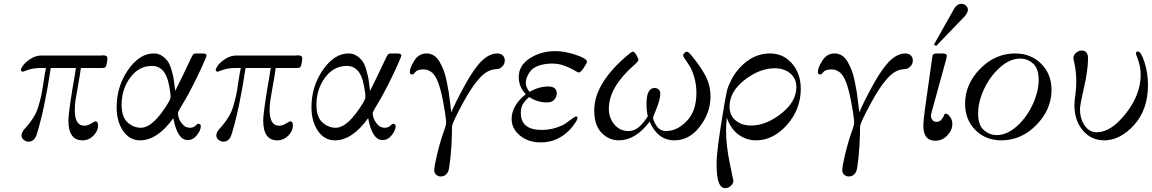

<svg xmlns="http://www.w3.org/2000/svg" viewBox="-20 -719 5995 999"><path d="M88.9 -356.9Q88.9 -361.8 99.9 -377.9Q110.8 -394 137.9 -412.1Q165 -430.2 196.8 -430.2H505.9Q507.8 -430.2 511.5 -430.7Q515.1 -431.2 517.1 -431.2Q539.1 -431.2 539.1 -415Q539.1 -409.2 537.1 -398.7Q535.2 -388.2 535.2 -386.2Q532.2 -372.1 527.6 -368.7Q522.9 -365.2 511.2 -365.2H400.9Q395 -322.3 386 -273.7Q377 -225.1 373 -198Q369.1 -170.9 369.1 -146Q369.1 -64.9 418.9 -64.9Q436 -64.9 454.6 -76.4Q473.1 -87.9 476.1 -87.9Q490.2 -87.9 490.2 -66.9Q490.2 -37.1 466.1 -12.9Q441.9 11.2 409.2 11.2Q335.9 11.2 335.9 -91.8Q335.9 -117.7 345.9 -185.8Q356 -253.9 366.2 -310.1L375 -365.2H244.1Q211.9 -151.4 171.9 -22Q159.7 18.1 128.9 18.1Q114.7 18.1 103.3 8.5Q91.8 -1 91.8 -15.1Q91.8 -22 95.5 -29.5Q99.1 -37.1 101.6 -40.5Q104 -43.9 112.1 -53Q120.1 -62 121.1 -63Q143.1 -88.9 157.5 -113.5Q171.9 -138.2 180.9 -169.2Q189.9 -200.2 194.6 -221.7Q199.2 -243.2 206.1 -289.6Q212.9 -335.9 219.2 -365.2H191.9Q155.8 -365.2 127.9 -356L100.1 -346.2Q88.9 -345.7 88.9 -356.9Z M586.9 -161.1Q586.9 -269 646.2 -355Q705.6 -440.9 779.8 -440.9Q805.7 -440.9 825.2 -427Q844.7 -413.1 855.2 -396.5Q865.7 -379.9 874.3 -348.4Q882.8 -316.9 884.8 -301Q886.7 -285.2 890.6 -253.9Q891.6 -249 891.6 -246.1Q929.7 -321.3 963.9 -395Q980 -430.2 984.9 -435.5Q989.7 -440.9 1002.4 -440.9Q1003.4 -440.9 1004.9 -440.9H1033.7Q1054.7 -440.9 1054.7 -430.2Q1054.7 -424.3 1024.9 -358.9Q1000 -305.7 977.8 -262.9Q955.6 -220.2 943.1 -199.2Q930.7 -178.2 921.6 -163.1Q912.6 -147.9 909.2 -140.9Q905.8 -133.8 905.8 -127.9Q905.8 -122.1 909.7 -106.9Q913.6 -91.8 929.2 -73Q944.8 -54.2 967.8 -54.2Q985.8 -54.2 996.8 -64.7Q1007.8 -75.2 1011.7 -75.2Q1024.9 -75.2 1024.9 -62Q1024.9 -42 1004.9 -16.1Q984.9 9.8 956.5 9.8Q903.3 9.8 881.8 -104Q798.8 11.2 708.5 11.2Q654.3 11.2 620.6 -37.8Q586.9 -86.9 586.9 -161.1ZM612.8 -173.8Q612.8 -109.9 643.8 -82Q674.8 -54.2 712.9 -54.2Q777.8 -54.2 857.9 -188Q867.7 -205.1 867.7 -214.8Q867.7 -223.6 866.7 -231Q857.9 -309.1 834.7 -342.5Q811.5 -376 770.5 -376Q702.6 -376 657.7 -315.4Q612.8 -254.9 612.8 -173.8Z M1102.5 -356.9Q1102.5 -361.8 1113.5 -377.9Q1124.5 -394 1151.6 -412.1Q1178.7 -430.2 1210.4 -430.2H1519.5Q1521.5 -430.2 1525.1 -430.7Q1528.8 -431.2 1530.8 -431.2Q1552.7 -431.2 1552.7 -415Q1552.7 -409.2 1550.8 -398.7Q1548.8 -388.2 1548.8 -386.2Q1545.9 -372.1 1541.3 -368.7Q1536.6 -365.2 1524.9 -365.2H1414.6Q1408.7 -322.3 1399.7 -273.7Q1390.6 -225.1 1386.7 -198Q1382.8 -170.9 1382.8 -146Q1382.8 -64.9 1432.6 -64.9Q1449.7 -64.9 1468.3 -76.4Q1486.8 -87.9 1489.7 -87.9Q1503.9 -87.9 1503.9 -66.9Q1503.9 -37.1 1479.7 -12.9Q1455.6 11.2 1422.9 11.2Q1349.6 11.2 1349.6 -91.8Q1349.6 -117.7 1359.6 -185.8Q1369.6 -253.9 1379.9 -310.1L1388.7 -365.2H1257.8Q1225.6 -151.4 1185.5 -22Q1173.3 18.1 1142.6 18.1Q1128.4 18.1 1116.9 8.5Q1105.5 -1 1105.5 -15.1Q1105.5 -22 1109.1 -29.5Q1112.8 -37.1 1115.2 -40.5Q1117.7 -43.9 1125.7 -53Q1133.8 -62 1134.8 -63Q1156.7 -88.9 1171.1 -113.5Q1185.5 -138.2 1194.6 -169.2Q1203.6 -200.2 1208.3 -221.7Q1212.9 -243.2 1219.7 -289.6Q1226.6 -335.9 1232.9 -365.2H1205.6Q1169.4 -365.2 1141.6 -356L1113.8 -346.2Q1102.5 -345.7 1102.5 -356.9Z M1600.6 -161.1Q1600.6 -269 1659.9 -355Q1719.2 -440.9 1793.5 -440.9Q1819.3 -440.9 1838.9 -427Q1858.4 -413.1 1868.9 -396.5Q1879.4 -379.9 1887.9 -348.4Q1896.5 -316.9 1898.4 -301Q1900.4 -285.2 1904.3 -253.9Q1905.3 -249 1905.3 -246.1Q1943.4 -321.3 1977.5 -395Q1993.7 -430.2 1998.5 -435.5Q2003.4 -440.9 2016.1 -440.9Q2017.1 -440.9 2018.6 -440.9H2047.4Q2068.4 -440.9 2068.4 -430.2Q2068.4 -424.3 2038.6 -358.9Q2013.7 -305.7 1991.5 -262.9Q1969.2 -220.2 1956.8 -199.2Q1944.3 -178.2 1935.3 -163.1Q1926.3 -147.9 1922.9 -140.9Q1919.4 -133.8 1919.4 -127.9Q1919.4 -122.1 1923.3 -106.9Q1927.2 -91.8 1942.9 -73Q1958.5 -54.2 1981.4 -54.2Q1999.5 -54.2 2010.5 -64.7Q2021.5 -75.2 2025.4 -75.2Q2038.6 -75.2 2038.6 -62Q2038.6 -42 2018.6 -16.1Q1998.5 9.8 1970.2 9.8Q1917 9.8 1895.5 -104Q1812.5 11.2 1722.2 11.2Q1668 11.2 1634.3 -37.8Q1600.6 -86.9 1600.6 -161.1ZM1626.5 -173.8Q1626.5 -109.9 1657.5 -82Q1688.5 -54.2 1726.6 -54.2Q1791.5 -54.2 1871.6 -188Q1881.3 -205.1 1881.3 -214.8Q1881.3 -223.6 1880.4 -231Q1871.6 -309.1 1848.4 -342.5Q1825.2 -376 1784.2 -376Q1716.3 -376 1671.4 -315.4Q1626.5 -254.9 1626.5 -173.8Z M2112.3 -344.2Q2112.3 -366.2 2135.7 -403.6Q2159.2 -440.9 2199.2 -440.9Q2220.2 -440.9 2237.8 -429.9Q2255.4 -418.9 2267.8 -396.5Q2280.3 -374 2288.8 -352.1Q2297.4 -330.1 2304.4 -294.9Q2311.5 -259.8 2314.9 -238.8Q2318.4 -217.8 2322.3 -181.9Q2326.2 -146 2328.1 -134.8Q2352.1 -190.9 2398.7 -275.9Q2445.3 -360.8 2483.4 -398.9Q2525.4 -440.9 2567.4 -440.9Q2584.5 -440.9 2595.5 -430.9Q2606.4 -420.9 2606.4 -404.8Q2606.4 -376 2577.1 -361.8Q2572.3 -359.9 2554.2 -358.4Q2536.1 -356.9 2516.4 -346.4Q2496.6 -335.9 2472.2 -309.1Q2434.1 -267.1 2386.2 -178.5Q2338.4 -89.8 2332.5 -64.9Q2331.5 -59.1 2331.5 -47.9V-28.8Q2330.6 33.2 2324.5 93Q2318.4 152.8 2313.5 168.9Q2302.2 198.7 2273.4 199.2Q2259.3 199.2 2249.3 190.2Q2239.3 181.2 2239.3 166Q2239.3 147 2254.9 81.5Q2270.5 16.1 2293.5 -47.9Q2301.3 -71.8 2301.3 -76.2Q2301.3 -106 2285.9 -188.5Q2270.5 -271 2251.5 -309.1Q2227.5 -357.9 2183.1 -357.9Q2166 -357.9 2155.8 -354Q2145.5 -350.1 2141.4 -344.5Q2137.2 -338.9 2132.8 -335Q2128.4 -331.1 2123.5 -331.1L2122.6 -332Q2121.6 -332 2120.1 -332Q2112.3 -334.5 2112.3 -344.2Z M2642.1 -100.1Q2642.1 -169.9 2715.8 -229Q2678.7 -267.1 2679.2 -318.8Q2679.2 -378.9 2737.1 -416Q2794.9 -453.1 2870.1 -453.1Q2918 -453.1 2976.1 -433.6Q3034.2 -414.1 3034.2 -397.9Q3034.2 -391.1 3017.6 -366.5Q3001 -341.8 2992.2 -341.8Q2986.3 -341.8 2967.3 -353.5Q2948.2 -365.2 2917.7 -376.7Q2887.2 -388.2 2854 -388.2Q2811 -388.2 2781 -376.7Q2751 -365.2 2738 -346.7Q2725.1 -328.1 2720.5 -314Q2715.8 -299.8 2715.8 -288.1Q2715.8 -265.1 2734.9 -241.2Q2784.7 -269 2832 -269Q2877 -269 2877 -232.9Q2877 -216.8 2865 -201.4Q2853 -186 2825.2 -186Q2776.4 -186 2733.9 -213.9H2732.9Q2710 -193.8 2700 -176.5Q2689.9 -159.2 2689.9 -130.9Q2689.9 -43 2798.8 -43Q2837.9 -43 2872.1 -54Q2906.2 -64.9 2924.6 -77.9Q2942.9 -90.8 2957.5 -101.8Q2972.2 -112.8 2977.1 -112.8Q2984.9 -112.8 2984.9 -106.9Q2984.9 -95.7 2967.5 -72.3Q2950.2 -48.8 2941.9 -41Q2878.9 22 2793.9 22Q2729 22 2685.5 -13.7Q2642.1 -49.3 2642.1 -100.1Z M3071.8 -144Q3071.8 -289.1 3254.9 -439.9Q3268.1 -449.7 3270.5 -450.2H3273.9Q3280.8 -450.2 3291.3 -432.6Q3301.8 -415 3301.8 -407.2Q3301.8 -400.4 3278.8 -379.9Q3147.9 -264.6 3147.9 -153.8Q3147.9 -105 3176.8 -71Q3205.6 -37.1 3250.5 -37.1Q3278.3 -37.1 3301.5 -55.7Q3324.7 -74.2 3350.6 -113.8Q3343.8 -142.6 3343.8 -178.2Q3343.8 -261.2 3385.7 -261.2Q3398.9 -261.2 3407.2 -253.2Q3415.5 -245.1 3415.5 -231Q3415.5 -204.1 3396.5 -155.8L3377.9 -108.9Q3377.9 -91.8 3395.8 -64.5Q3413.6 -37.1 3445.8 -37.1Q3502.9 -37.1 3553.2 -89.1Q3603.5 -141.1 3603.5 -235.8Q3603.5 -278.8 3592.5 -316.4Q3581.5 -354 3569.1 -374Q3556.6 -394 3545.7 -409.4Q3534.7 -424.8 3534.7 -430.2Q3534.7 -437 3541.3 -443.6Q3547.9 -450.2 3553.7 -450.2Q3562.5 -450.2 3581.5 -425.8Q3626.5 -371.6 3651.6 -322.8Q3676.8 -273.9 3676.8 -216.8Q3676.8 -132.8 3621.8 -60.8Q3566.9 11.2 3488.8 11.2Q3402.8 11.2 3359.9 -85.9Q3286.6 11.2 3199.7 11.2Q3147.9 11.2 3109.9 -28.3Q3071.8 -67.9 3071.8 -144Z M3708.5 130.9Q3708.5 62 3744.6 -149.9Q3748.5 -177.7 3752 -193.8Q3757.8 -227.1 3762.7 -248Q3767.6 -269 3785.6 -304.4Q3803.7 -339.8 3831.5 -369.1Q3899.4 -440.9 3985.8 -440.9Q4056.6 -440.9 4101.6 -387.9Q4146.5 -335 4146.5 -256.8Q4146.5 -150.9 4075.2 -69.8Q4003.9 11.2 3913.6 11.2Q3864.7 11.2 3823.7 -17.8Q3782.7 -46.9 3761.7 -106.9Q3757.8 -63 3757.8 -41Q3757.8 37.1 3776.9 129.2Q3795.9 221.2 3795.9 222.2Q3795.9 235.4 3783.2 247.6Q3770.5 259.8 3752.9 259.8Q3731.9 259.8 3720.2 231.9Q3708.5 204.1 3708.5 130.9ZM3775.9 -164.1Q3775.9 -119.1 3807.4 -92.5Q3838.9 -65.9 3887.7 -65.9Q3965.8 -65.9 4044.7 -127.9Q4123.5 -189.9 4123.5 -266.1Q4123.5 -311 4091.6 -337.4Q4059.6 -363.8 4010.7 -363.8Q3932.6 -363.8 3854.2 -303Q3775.9 -242.2 3775.9 -164.1Z M4235.4 -344.2Q4235.4 -366.2 4258.8 -403.6Q4282.2 -440.9 4322.3 -440.9Q4343.3 -440.9 4360.8 -429.9Q4378.4 -418.9 4390.9 -396.5Q4403.3 -374 4411.9 -352.1Q4420.4 -330.1 4427.5 -294.9Q4434.6 -259.8 4438 -238.8Q4441.4 -217.8 4445.3 -181.9Q4449.2 -146 4451.2 -134.8Q4475.1 -190.9 4521.7 -275.9Q4568.4 -360.8 4606.4 -398.9Q4648.4 -440.9 4690.4 -440.9Q4707.5 -440.9 4718.5 -430.9Q4729.5 -420.9 4729.5 -404.8Q4729.5 -376 4700.2 -361.8Q4695.3 -359.9 4677.2 -358.4Q4659.2 -356.9 4639.4 -346.4Q4619.6 -335.9 4595.2 -309.1Q4557.1 -267.1 4509.3 -178.5Q4461.4 -89.8 4455.6 -64.9Q4454.6 -59.1 4454.6 -47.9V-28.8Q4453.6 33.2 4447.5 93Q4441.4 152.8 4436.5 168.9Q4425.3 198.7 4396.5 199.2Q4382.3 199.2 4372.3 190.2Q4362.3 181.2 4362.3 166Q4362.3 147 4377.9 81.5Q4393.6 16.1 4416.5 -47.9Q4424.3 -71.8 4424.3 -76.2Q4424.3 -106 4408.9 -188.5Q4393.6 -271 4374.5 -309.1Q4350.6 -357.9 4306.2 -357.9Q4289.1 -357.9 4278.8 -354Q4268.6 -350.1 4264.4 -344.5Q4260.3 -338.9 4255.9 -335Q4251.5 -331.1 4246.6 -331.1L4245.6 -332Q4244.6 -332 4243.2 -332Q4235.4 -334.5 4235.4 -344.2Z M4784.2 -65.9Q4784.2 -87.9 4793.9 -161.1L4830.1 -417Q4831.1 -426.8 4832.5 -430.9Q4834 -435.1 4839.1 -438Q4844.2 -440.9 4853 -440.9H4884.3Q4906.2 -440.9 4906.2 -429.2Q4906.2 -422.4 4903.3 -411.1L4828.1 -138.2Q4824.2 -124 4824.2 -116.2Q4824.2 -104 4831.5 -94.5Q4838.9 -85 4852.1 -85Q4860.8 -85 4867.9 -88.4Q4875 -91.8 4879.6 -97.9Q4884.3 -104 4887.2 -108.9Q4890.1 -113.8 4892.1 -119.1L4894 -124Q4897 -127.9 4900.9 -127.9Q4910.6 -127.9 4922.9 -111.6Q4935.1 -95.2 4935.1 -74.2Q4935.1 -42 4909.2 -14.4Q4883.3 13.2 4846.2 13.2Q4784.2 13.2 4784.2 -65.9ZM4839.4 -486.8Q4937.5 -662.6 4946.3 -676.8Q4961.4 -698.7 4981.9 -699.2Q4995.1 -699.2 5005.6 -690.2Q5016.1 -681.2 5016.1 -667Q5015.1 -652.8 5000 -634.8Q4991.2 -626 4851.1 -480Z M5001.5 -179.2Q5001.5 -281.2 5079.8 -361.1Q5158.2 -440.9 5262.2 -440.9Q5343.3 -440.9 5397.2 -387.5Q5451.2 -334 5451.2 -251Q5451.2 -149.9 5372.8 -69.3Q5294.4 11.2 5190.4 11.2Q5108.4 11.2 5054.9 -42.5Q5001.5 -96.2 5001.5 -179.2ZM5069.3 -128.9Q5069.3 -67.9 5098.9 -42Q5128.4 -16.1 5165 -16.1Q5220.2 -16.1 5272.2 -63.5Q5324.2 -110.8 5354.2 -177.5Q5384.3 -244.1 5384.3 -303.2Q5384.3 -363.3 5354.7 -388.7Q5325.2 -414.1 5288.1 -414.1Q5233.9 -414.1 5182.1 -367.4Q5130.4 -320.8 5099.9 -254.9Q5069.3 -189 5069.3 -128.9Z M5564.9 -416Q5564.9 -433.1 5579.1 -444.6Q5593.3 -456.1 5607.9 -456.1Q5641.1 -456.1 5641.1 -415Q5641.1 -354 5620.1 -262.9Q5599.1 -171.9 5599.1 -150.9Q5599.1 -103 5623 -66.9Q5647 -30.8 5687 -30.8Q5761.2 -30.8 5838.1 -128.9Q5915 -227.1 5915 -329.1Q5915 -370.1 5902.6 -404.1Q5890.1 -438 5890.1 -439Q5890.1 -451.2 5900.9 -451.2Q5917 -451.2 5935.1 -395Q5953.1 -338.9 5953.1 -277.8Q5953.1 -147.9 5880.6 -68.4Q5808.1 11.2 5725.1 11.2Q5657.2 11.2 5613.8 -40.8Q5570.3 -92.8 5570.3 -171.9Q5570.3 -190.9 5575.2 -226.1Q5580.1 -261.2 5580.1 -293Q5580.1 -334 5573.2 -375Z"/></svg>

Font: CMU Serif Extra
Style: RomanSlanted
Weight: 500
Italic angle: -9.46001°
Version: Version 0.7.0